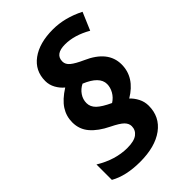

<svg xmlns="http://www.w3.org/2000/svg" viewBox="-231 -862 963 963"><g transform="rotate(-45 251.0 -380.0)"><path d="M73.2 -371.1Q73.2 -414.6 96.4 -450.7Q119.6 -486.8 171.9 -520Q151.4 -536.6 137.7 -561.3Q124 -585.9 124 -613.8Q124 -686.5 181.2 -728.3Q238.3 -770 334 -770Q418 -770 502 -727.1L461.9 -632.8Q390.1 -673.8 324.2 -673.8Q253.9 -673.8 253.9 -622.1Q253.9 -601.1 273.7 -585Q293.5 -568.8 335.9 -549.8Q454.1 -498 454.1 -401.9Q454.1 -310.1 359.9 -253.9Q378.4 -236.8 391.1 -212.2Q403.8 -187.5 403.8 -159.2Q403.8 -80.6 342.3 -35.4Q280.8 9.8 173.8 9.8Q74.2 9.8 9.8 -26.9V-136.2Q93.8 -85 178.2 -85Q226.6 -85 248.8 -102.1Q271 -119.1 271 -147Q271 -166 254.9 -182.4Q238.8 -198.7 192.9 -221.2Q135.7 -249 104.5 -285.2Q73.2 -321.3 73.2 -371.1ZM247.1 -472.2Q222.2 -460 207 -437.7Q191.9 -415.5 191.9 -389.2Q191.9 -362.8 213.1 -342Q234.4 -321.3 283.2 -298.8Q307.1 -314 320.1 -337.2Q333 -360.4 333 -383.8Q333 -437 247.1 -472.2Z"/></g></svg>

Font: CAA NEO Sans
Style: Bold Italic
Weight: 700
Italic angle: -12°
Version: Version 1.10